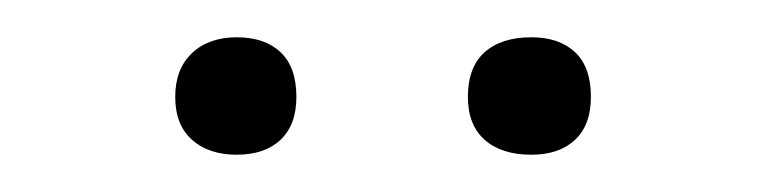

<svg xmlns="http://www.w3.org/2000/svg" viewBox="-20 -573 410 103"><path d="M74 -521Q74 -536 83 -544.5Q92 -553 107 -553Q122 -553 130.5 -545Q139 -537 139 -521Q139 -506 130.5 -498Q122 -490 107 -490Q92 -490 83 -498Q74 -506 74 -521ZM231 -521Q231 -537 240 -545Q249 -553 265 -553Q280 -553 288.5 -545Q297 -537 297 -521Q297 -506 288.5 -498Q280 -490 265 -490Q249 -490 240 -498Q231 -506 231 -521Z"/></svg>

Font: Athiti Light
Style: Regular
Weight: 300
Designer: CadsonDemak Team
Foundry: CadsonDemak
Version: Version 1.032